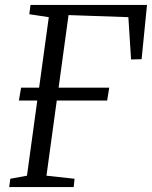

<svg xmlns="http://www.w3.org/2000/svg" viewBox="-20 -763 620 783"><path d="M17.5 0 22 -34 90 -46.5 132 -353H57L66 -405.5H139.5L179 -693L99.5 -705L104.5 -743H579.5L557.5 -521.5L514.5 -520.5L503.5 -693L259.5 -701.5L219 -405.5H425.5L417 -353H211.5L169.5 -46.5L284 -34L280.5 0Z"/></svg>

Font: Merriweather 24pt Light
Style: Italic
Weight: 300
Italic angle: -7.8°
Version: Version 2.101